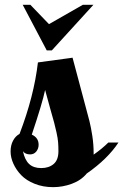

<svg xmlns="http://www.w3.org/2000/svg" viewBox="-20 -770 511 796"><path d="M429.2 -179.2H471.2Q425.8 -110.4 339.8 -50.8Q315.9 -22 277.8 -8.1Q239.7 5.9 200.2 5.9Q158.2 5.9 123.5 -8.1Q88.9 -22 67.9 -43.9Q46.9 -65.9 35.4 -91.6Q23.9 -117.2 23.9 -142.1Q23.9 -168 34.2 -187Q44.4 -206.1 61 -214.8Q121.1 -371.6 137.2 -511.2L280.8 -530.8Q298.8 -461.9 321.5 -378.2Q344.2 -294.4 350.8 -268.1Q357.4 -241.7 362.8 -206.3Q368.2 -170.9 368.2 -134.8V-128.9Q404.3 -154.3 429.2 -179.2ZM140.1 -169.9Q140.1 -153.8 130.4 -141.8Q120.6 -129.9 105 -129.9Q84.5 -129.9 75.2 -143.1Q82.5 -107.4 100.6 -90.3Q118.7 -73.2 150.9 -73.2Q182.6 -73.2 202.4 -90.1Q222.2 -106.9 222.2 -143.1Q222.2 -164.1 220.9 -180.2Q219.7 -196.3 214.1 -221.7Q208.5 -247.1 204.6 -261.2Q200.7 -275.4 187.7 -321.5Q174.8 -367.7 167 -397Q156.2 -344.2 111.8 -211.9Q140.1 -199.2 140.1 -169.9ZM74.2 -750H106L183.1 -669.9L323.2 -750H367.2L194.8 -561H173.8Z"/></svg>

Font: Lobster Two
Style: Bold
Weight: 700
Designer: Pablo Impallari
Foundry: Pablo Impallari. www.impallari.com
Version: Version 1.006